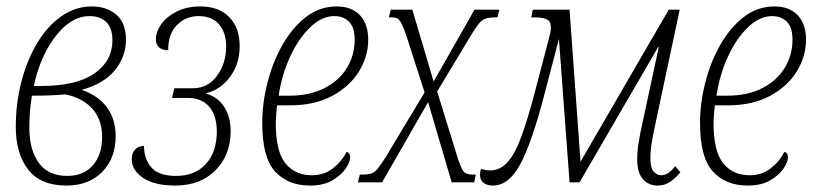

<svg xmlns="http://www.w3.org/2000/svg" viewBox="-20 -566 2536 596"><path d="M186 10Q106 10 67.5 -39.5Q29 -89 29 -172Q29 -245 46.5 -312.5Q64 -380 95.5 -432.5Q127 -485 170.5 -515.5Q214 -546 265 -546Q311 -546 341 -520.5Q371 -495 371 -443Q371 -391 337.5 -349Q304 -307 234 -287Q286 -269 312.5 -232Q339 -195 339 -144Q339 -75 297.5 -32.5Q256 10 186 10ZM258 -516Q219 -516 185 -487.5Q151 -459 124.5 -410Q98 -361 85 -299H107Q217 -299 273 -338Q329 -377 329 -441Q329 -479 310 -497.5Q291 -516 258 -516ZM189 -20Q240 -20 268.5 -53Q297 -86 297 -142Q297 -194 267 -228Q237 -262 183 -273Q161 -271 136.5 -270Q112 -269 79 -269Q74 -237 72.5 -213.5Q71 -190 71 -170Q71 -102 100 -61Q129 -20 189 -20Z M524 10Q460 10 424.5 -13.5Q389 -37 389 -72Q389 -91 399.5 -102Q410 -113 427 -113Q427 -73 449.5 -46.5Q472 -20 527 -20Q585 -20 619 -57Q653 -94 653 -158Q653 -207 629.5 -234.5Q606 -262 564 -262H514L521 -292H579Q625 -292 653.5 -330.5Q682 -369 682 -422Q682 -464 660.5 -490Q639 -516 596 -516Q557 -516 529.5 -488.5Q502 -461 502 -410Q464 -411 464 -444Q464 -468 481 -491.5Q498 -515 529 -530.5Q560 -546 602 -546Q660 -546 692 -512.5Q724 -479 724 -423Q724 -368 694.5 -328Q665 -288 621 -277V-275Q656 -265 676 -234Q696 -203 696 -159Q696 -85 649 -37.5Q602 10 524 10Z M942 10Q874 10 834 -33.5Q794 -77 794 -184Q794 -245 810 -308.5Q826 -372 856.5 -426Q887 -480 929.5 -513Q972 -546 1025 -546Q1072 -546 1097.5 -518.5Q1123 -491 1123 -443Q1123 -391 1094.5 -344.5Q1066 -298 1011.5 -268.5Q957 -239 880 -239H840Q839 -227 837.5 -211Q836 -195 836 -184Q836 -96 866 -59Q896 -22 948 -22Q986 -22 1013.5 -43.5Q1041 -65 1056 -95Q1067 -91 1067 -78Q1067 -63 1053 -42.5Q1039 -22 1011.5 -6Q984 10 942 10ZM845 -269H878Q942 -269 987.5 -292.5Q1033 -316 1057 -355.5Q1081 -395 1081 -443Q1081 -481 1063.5 -498.5Q1046 -516 1018 -516Q979 -516 943 -481.5Q907 -447 881 -391Q855 -335 845 -269Z M1091 0 1097 -24H1104Q1122 -24 1132.5 -27.5Q1143 -31 1152.5 -42.5Q1162 -54 1177 -78L1298 -279L1244 -447Q1234 -477 1227.5 -490.5Q1221 -504 1214.5 -508Q1208 -512 1198 -512H1187L1193 -536H1260L1326 -313L1453 -536H1530L1524 -512H1516Q1498 -512 1487 -508Q1476 -504 1466.5 -492.5Q1457 -481 1443 -458L1337 -282L1401 -75Q1411 -44 1419 -34Q1427 -24 1447 -24H1457L1452 0H1382L1309 -249L1166 0Z M1510 10Q1492 10 1481 1.5Q1470 -7 1470 -24Q1470 -31 1473 -42Q1488 -37 1501 -37Q1532 -37 1555 -62Q1578 -87 1598 -141Q1618 -195 1641 -283L1683 -443Q1686 -454 1688 -463Q1690 -472 1690 -480Q1690 -501 1676 -506.5Q1662 -512 1642 -512H1629L1634 -536H1748L1782 -64L2056 -536H2090L2015 -184Q2008 -152 2003.5 -126Q1999 -100 1999 -75Q1999 -45 2009 -33.5Q2019 -22 2033 -22Q2054 -22 2076 -50L2092 -31Q2077 -13 2060 -1.5Q2043 10 2022 10Q1993 10 1975.5 -10Q1958 -30 1958 -71Q1958 -95 1962 -121Q1966 -147 1974 -183L2025 -420H2023L1779 0H1748L1715 -445L1671 -277Q1632 -126 1596 -58Q1560 10 1510 10Z M2301 10Q2233 10 2193 -33.5Q2153 -77 2153 -184Q2153 -245 2169 -308.5Q2185 -372 2215.5 -426Q2246 -480 2288.5 -513Q2331 -546 2384 -546Q2431 -546 2456.5 -518.5Q2482 -491 2482 -443Q2482 -391 2453.5 -344.5Q2425 -298 2370.5 -268.5Q2316 -239 2239 -239H2199Q2198 -227 2196.5 -211Q2195 -195 2195 -184Q2195 -96 2225 -59Q2255 -22 2307 -22Q2345 -22 2372.5 -43.5Q2400 -65 2415 -95Q2426 -91 2426 -78Q2426 -63 2412 -42.5Q2398 -22 2370.5 -6Q2343 10 2301 10ZM2204 -269H2237Q2301 -269 2346.5 -292.5Q2392 -316 2416 -355.5Q2440 -395 2440 -443Q2440 -481 2422.5 -498.5Q2405 -516 2377 -516Q2338 -516 2302 -481.5Q2266 -447 2240 -391Q2214 -335 2204 -269Z"/></svg>

Font: Noto Serif ExtraCondensed ExtraLight
Style: Italic
Weight: 200
Width: 2
Italic angle: -12°
Designer: Monotype Design Team
Foundry: Monotype Imaging Inc.
Version: Version 2.014; ttfautohint (v1.8.4.7-5d5b)